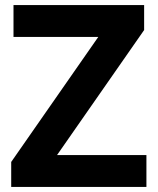

<svg xmlns="http://www.w3.org/2000/svg" viewBox="-20 -734 619 754"><path d="M555 0H24V-98L366 -589H33V-714H546V-616L204 -125H555Z"/></svg>

Font: Noto Sans Medefaidrin
Style: Bold
Weight: 700
Designer: Dalton Maag Ltd
Foundry: Dalton Maag Ltd
Version: Version 1.002; ttfautohint (v1.8.4.7-5d5b)